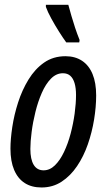

<svg xmlns="http://www.w3.org/2000/svg" viewBox="-20 -786 453 815"><path d="M156.2 9.8Q114.3 9.8 85 -9Q55.7 -27.8 40 -64.7Q24.4 -101.6 24.4 -154.8Q24.4 -195.3 32.2 -247.1Q40 -298.8 56.9 -351.3Q73.7 -403.8 101.1 -448.5Q128.4 -493.2 167.2 -520.3Q206.1 -547.4 257.8 -547.4Q298.8 -547.4 328.1 -528.1Q357.4 -508.8 372.8 -471.7Q388.2 -434.6 388.2 -380.9Q388.2 -332.5 379.4 -278.6Q370.6 -224.6 352.8 -173.3Q335 -122.1 307.1 -80.8Q279.3 -39.6 241.7 -14.9Q204.1 9.8 156.2 9.8ZM165 -63Q191.4 -63 213.1 -84.2Q234.9 -105.5 251.7 -140.9Q268.6 -176.3 279.8 -218.8Q291 -261.2 296.9 -304.2Q302.7 -347.2 302.7 -382.8Q302.7 -412.1 296.6 -432.9Q290.5 -453.6 278.3 -464.4Q266.1 -475.1 247.1 -475.1Q218.8 -475.1 196.3 -452.1Q173.8 -429.2 157.5 -391.8Q141.1 -354.5 130.4 -311Q119.6 -267.6 114.3 -226.1Q108.9 -184.6 108.9 -153.8Q108.9 -109.9 123 -86.4Q137.2 -63 165 -63ZM261.2 -606Q248 -624 230.7 -651.4Q213.4 -678.7 197.8 -707.3Q182.1 -735.8 174.8 -756.8V-765.6H270Q276.4 -742.2 283.4 -717.8Q290.5 -693.4 298.8 -668.2Q307.1 -643.1 317.9 -616.2L316.4 -606Z"/></svg>

Font: Open Sans Condensed Medium
Style: Italic
Weight: 500
Width: 3
Italic angle: -12°
Designer: Monotype Design Team
Foundry: Monotype Imaging Inc.
Version: Version 3.000